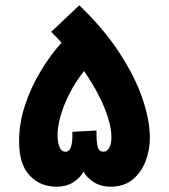

<svg xmlns="http://www.w3.org/2000/svg" viewBox="-20 -704 637 724"><path d="M193 0Q132 0 92 -42Q52 -84 52 -171Q52 -241 75 -309.5Q98 -378 135 -438.5Q172 -499 212 -543Q193 -564 173 -584L279 -684Q370 -597 429 -507Q488 -417 516.5 -334.5Q545 -252 545 -185Q545 -137 528.5 -95Q512 -53 479.5 -26.5Q447 0 397 0Q361 0 334.5 -16.5Q308 -33 295 -57Q282 -33 256 -16.5Q230 0 193 0ZM344 -196Q344 -165 349 -148.5Q354 -132 370 -132Q385 -132 393 -148.5Q401 -165 400 -192Q399 -235 373.5 -298.5Q348 -362 297 -436Q265 -396 242.5 -352Q220 -308 208.5 -267Q197 -226 197 -194Q197 -167 204.5 -149.5Q212 -132 226 -132Q242 -132 247.5 -149.5Q253 -167 253 -192V-207L344 -212Z"/></svg>

Font: Noto Sans Arabic UI Cn XBd
Style: Regular
Weight: 800
Width: 3
Designer: Monotype Design Team, Nadine Chahine and Nizar Qandah
Foundry: Monotype Imaging Inc.
Version: Version 2.010; ttfautohint (v1.8.4.7-5d5b)